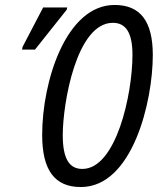

<svg xmlns="http://www.w3.org/2000/svg" viewBox="-20 -744 651 774"><path d="M306 10C514 10 596 -334 596 -522C596 -658 546 -724 442 -724C246 -724 150 -416 150 -200C150 -57 201 10 306 10ZM69 -544H121L249 -705L251 -714H154L71 -555ZM312 -63C260 -63 233 -103 233 -199C233 -327 288 -652 435 -652C488 -652 514 -611 514 -523C514 -363 448 -63 312 -63Z"/></svg>

Font: Noto Sans ExtraCondensed
Style: Italic
Weight: 400
Width: 2
Italic angle: -12°
Designer: Monotype Design Team
Foundry: Monotype Imaging Inc.
Version: Version 2.013